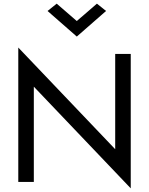

<svg xmlns="http://www.w3.org/2000/svg" viewBox="-20 -995 815 1050"><path d="M400 -880 510 -975 560 -935 400 -795 240 -935 290 -975ZM610 -700H695V35L165 -521V0H80V-735L610 -179Z"/></svg>

Font: Jost*
Style: Regular
Weight: 400
Version: Version 3.7